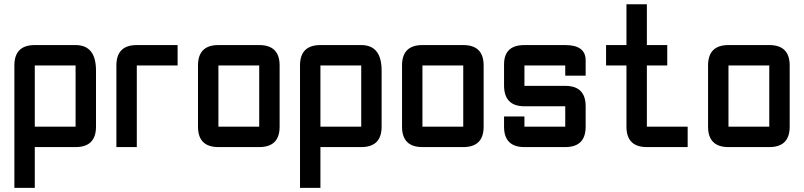

<svg xmlns="http://www.w3.org/2000/svg" viewBox="-20 -704 3849 919"><path d="M48.8 -390.6Q48.8 -488.3 146.5 -488.3H341.8Q439.5 -488.3 439.5 -366.2V-97.7Q439.5 0 341.8 0H146.5V195.3H48.8ZM341.8 -390.6H146.5V-97.7H341.8Z M634.8 -488.3H830.1V-390.6H634.8V0H537.1V-390.6Q537.1 -488.3 634.8 -488.3Z M1220.7 0H1025.4Q927.7 0 927.7 -97.7V-390.6Q927.7 -488.3 1025.4 -488.3H1220.7Q1318.4 -488.3 1318.4 -390.6V-97.7Q1318.4 0 1220.7 0ZM1220.7 -97.7V-390.6H1025.4V-97.7Z M1416 -390.6Q1416 -488.3 1513.7 -488.3H1709Q1806.6 -488.3 1806.6 -366.2V-97.7Q1806.6 0 1709 0H1513.7V195.3H1416ZM1709 -390.6H1513.7V-97.7H1709Z M2197.3 0H2002Q1904.3 0 1904.3 -97.7V-390.6Q1904.3 -488.3 2002 -488.3H2197.3Q2294.9 -488.3 2294.9 -390.6V-97.7Q2294.9 0 2197.3 0ZM2197.3 -97.7V-390.6H2002V-97.7Z M2392.6 -146.5H2490.2V-97.7H2685.5V-195.3H2490.2Q2392.6 -195.3 2392.6 -295.4V-395.5Q2392.6 -488.3 2490.2 -488.3H2685.5Q2783.2 -488.3 2783.2 -415V-341.8H2685.5V-390.6H2490.2V-293H2685.5Q2783.2 -293 2783.2 -195.3V-97.7Q2783.2 0 2685.5 0H2490.2Q2392.6 0 2392.6 -97.7Z M3076.2 0Q2978.5 0 2978.5 -97.7V-390.6H2880.9V-488.3H2978.5V-683.6H3076.2V-488.3H3173.8V-390.6H3076.2V-97.7H3271.5V0Z M3662.1 0H3466.8Q3369.1 0 3369.1 -97.7V-390.6Q3369.1 -488.3 3466.8 -488.3H3662.1Q3759.8 -488.3 3759.8 -390.6V-97.7Q3759.8 0 3662.1 0ZM3662.1 -97.7V-390.6H3466.8V-97.7Z"/></svg>

Font: BabelStone Runic Berhtwald
Style: Regular
Weight: 400
Designer: Andrew West
Foundry: BabelStone
Version: Version 7.004;November 9, 2023